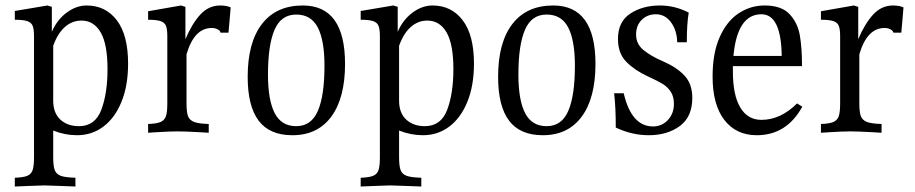

<svg xmlns="http://www.w3.org/2000/svg" viewBox="-20 -481 3337 700"><path d="M447 -249Q447 -169 423 -110Q399 -51 357 -19.5Q315 12 261 12Q217 12 174 -5V93Q174 124 179.5 139Q185 154 201.5 160Q218 166 255 167V199Q213 197 202 197Q152 195 142 195Q131 195 83 197L34 199V167Q65 166 79.5 160Q94 154 99 139Q104 124 104 93V-349Q104 -375 99 -387Q94 -399 79.5 -404Q65 -409 34 -409V-441L153 -461L169 -456V-365Q188 -409 223 -435Q258 -461 296 -461Q365 -461 406 -407Q447 -353 447 -249ZM372 -229Q372 -320 347 -363Q322 -406 277 -406Q243 -406 216.5 -382.5Q190 -359 174 -314V-114Q174 -69 200 -45Q226 -21 268 -21Q327 -21 349.5 -81Q372 -141 372 -229Z M821 -454Q818 -421 816 -395.5Q814 -370 813 -362H784Q783 -369 773.5 -374Q764 -379 752 -379Q688 -379 660 -283V-104Q660 -72 665.5 -57.5Q671 -43 687.5 -36.5Q704 -30 741 -29V3L708 1Q654 -2 627 -2Q601 -2 551 1L520 3V-29Q552 -30 566 -36.5Q580 -43 585 -57.5Q590 -72 590 -104V-349Q590 -375 585 -387Q580 -399 565.5 -404Q551 -409 520 -409V-440L640 -461L656 -456V-338Q679 -393 709.5 -427Q740 -461 783 -461Q806 -461 821 -454Z M1238 -248Q1238 -124 1188 -56Q1138 12 1046 12Q963 12 923 -41Q883 -94 883 -201Q883 -326 935 -393.5Q987 -461 1084 -461Q1238 -461 1238 -248ZM957 -209Q957 -116 981.5 -68.5Q1006 -21 1060 -21Q1115 -21 1139 -77Q1163 -133 1163 -241Q1163 -334 1138.5 -381Q1114 -428 1060 -428Q1005 -428 981 -372.5Q957 -317 957 -209Z M1708 -249Q1708 -169 1684 -110Q1660 -51 1618 -19.5Q1576 12 1522 12Q1478 12 1435 -5V93Q1435 124 1440.5 139Q1446 154 1462.5 160Q1479 166 1516 167V199Q1474 197 1463 197Q1413 195 1403 195Q1392 195 1344 197L1295 199V167Q1326 166 1340.5 160Q1355 154 1360 139Q1365 124 1365 93V-349Q1365 -375 1360 -387Q1355 -399 1340.5 -404Q1326 -409 1295 -409V-441L1414 -461L1430 -456V-365Q1449 -409 1484 -435Q1519 -461 1557 -461Q1626 -461 1667 -407Q1708 -353 1708 -249ZM1633 -229Q1633 -320 1608 -363Q1583 -406 1538 -406Q1504 -406 1477.5 -382.5Q1451 -359 1435 -314V-114Q1435 -69 1461 -45Q1487 -21 1529 -21Q1588 -21 1610.5 -81Q1633 -141 1633 -229Z M2151 -248Q2151 -124 2101 -56Q2051 12 1959 12Q1876 12 1836 -41Q1796 -94 1796 -201Q1796 -326 1848 -393.5Q1900 -461 1997 -461Q2151 -461 2151 -248ZM1870 -209Q1870 -116 1894.5 -68.5Q1919 -21 1973 -21Q2028 -21 2052 -77Q2076 -133 2076 -241Q2076 -334 2051.5 -381Q2027 -428 1973 -428Q1918 -428 1894 -372.5Q1870 -317 1870 -209Z M2491 -435Q2484 -395 2484 -327H2449Q2448 -370 2426.5 -399.5Q2405 -429 2371 -429Q2340 -429 2319.5 -408.5Q2299 -388 2299 -355Q2299 -321 2325.5 -299Q2352 -277 2396 -258Q2447 -236 2475.5 -205.5Q2504 -175 2504 -124Q2504 -55 2458.5 -21.5Q2413 12 2345 12Q2284 12 2225 -16Q2225 -91 2219 -141H2254Q2282 -20 2361 -20Q2393 -20 2415 -43.5Q2437 -67 2437 -102Q2437 -129 2425.5 -146.5Q2414 -164 2396 -175Q2378 -186 2343 -202Q2295 -224 2264 -255Q2233 -286 2233 -339Q2233 -402 2278 -431.5Q2323 -461 2386 -461Q2441 -461 2491 -435Z M2905 -92Q2848 12 2739 12Q2664 12 2621 -43.5Q2578 -99 2578 -202Q2578 -288 2604 -346Q2630 -404 2673 -432.5Q2716 -461 2768 -461Q2829 -461 2858.5 -429.5Q2888 -398 2896 -352.5Q2904 -307 2904 -240H2652V-220Q2652 -134 2679 -89Q2706 -44 2756 -44Q2826 -44 2886 -104ZM2654 -277H2830Q2828 -429 2756 -429Q2668 -429 2654 -277Z M3274 -454Q3271 -421 3269 -395.5Q3267 -370 3266 -362H3237Q3236 -369 3226.5 -374Q3217 -379 3205 -379Q3141 -379 3113 -283V-104Q3113 -72 3118.5 -57.5Q3124 -43 3140.5 -36.5Q3157 -30 3194 -29V3L3161 1Q3107 -2 3080 -2Q3054 -2 3004 1L2973 3V-29Q3005 -30 3019 -36.5Q3033 -43 3038 -57.5Q3043 -72 3043 -104V-349Q3043 -375 3038 -387Q3033 -399 3018.5 -404Q3004 -409 2973 -409V-440L3093 -461L3109 -456V-338Q3132 -393 3162.5 -427Q3193 -461 3236 -461Q3259 -461 3274 -454Z"/></svg>

Font: Gupter
Style: Regular
Weight: 400
Designer: Octavio Pardo
Version: Version 1.000